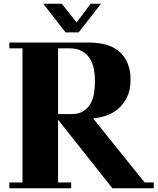

<svg xmlns="http://www.w3.org/2000/svg" viewBox="-20 -944 841 1025"><path d="M330 -771 211 -924H310L389 -824L464 -924H519L400 -771ZM477 -312 752 30H801V61H580L290 -305V30H360V61H30V30H100V-686H30V-717H451Q568 -717 622.5 -663.5Q677 -610 677 -520Q677 -464 658.5 -426Q640 -388 611.5 -363.5Q583 -339 547.5 -327Q512 -315 477 -312ZM362 -335Q401 -335 425 -350.5Q449 -366 463 -390.5Q477 -415 482 -447Q487 -479 487 -512Q487 -545 481 -576Q475 -607 459.5 -631.5Q444 -656 417.5 -671Q391 -686 352 -686H290V-335Z"/></svg>

Font: Cafe24 ClassicType
Style: Regular
Weight: 400
Designer: Cafe24 thkim, hmlim, mnelim & 4IR
Foundry: Cafe24
Version: Version 1.000